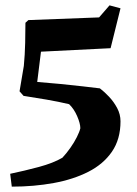

<svg xmlns="http://www.w3.org/2000/svg" viewBox="-20 -579 513 717"><path d="M24 118 18 70Q71 59 125 44.5Q179 30 213 10Q228 -6 242.5 -26.5Q257 -47 267 -67Q277 -87 280 -100Q280 -118 268 -145.5Q256 -173 238 -190Q200 -199 154 -207Q108 -215 68 -221L53 -238L69 -333Q73 -374 74 -419Q75 -464 75 -494L86 -504L350 -514L389 -559L430 -548L393 -399L133 -386L119 -273Q159 -270 204.5 -265.5Q250 -261 289.5 -256.5Q329 -252 353 -249Q369 -237 387 -218Q405 -199 417.5 -175.5Q430 -152 430 -126Q430 -59 398 -12.5Q366 34 310 62.5Q254 91 180.5 104.5Q107 118 24 118Z"/></svg>

Font: Labrada
Style: Bold
Weight: 700
Designer: Mercedes Jáuregui
Foundry: Omnibus-Type Team
Version: Version 1.000; ttfautohint (v1.8.4.7-5d5b)